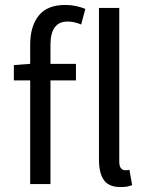

<svg xmlns="http://www.w3.org/2000/svg" viewBox="-20 -744 590 776"><path d="M184 0V-419H287V-486H184V-563Q184 -657 253 -657Q280 -657 308 -645L325 -708Q308 -715 287.5 -719.5Q267 -724 244 -724Q171 -724 136.5 -681Q102 -638 102 -563V-486L36 -481V-419H102V0ZM380 -98Q380 -44 400 -16Q420 12 467 12Q483 12 494 10Q505 8 514 4L503 -58Q496 -56 492.5 -56Q489 -56 485 -56Q476 -56 469 -64Q462 -72 462 -92V-712H380Z"/></svg>

Font: Codetta
Style: Regular
Weight: 400
Italic angle: -11°
Designer: Ulrich Proeller
Foundry: PROSA GmbH
Version: Version 2.00;September 29, 2018;FontCreator 11.5.0.2427 64-b